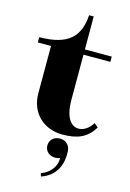

<svg xmlns="http://www.w3.org/2000/svg" viewBox="-144 -769 764 1125"><g transform="rotate(15 238.0 -207.0)"><path d="M2 -468H82V-182C82 -55 174 16 279 16C373 16 428 -9 470 -77L446 -98C425 -62 393 -42 363 -42C317 -42 279 -87 279 -195V-468H442V-500H279V-700H251C242 -567 176 -501 2 -500ZM217 267 223 286C317 254 341 176 337 102C335 65 308 42 274 42C239 42 212 66 212 100C212 134 239 158 274 158C285 158 295 156 303 152C307 199 272 249 217 267Z"/></g></svg>

Font: Sprat
Style: Bold
Weight: 700
Designer: Ethan Nakache
Foundry: Collletttivo
Version: Version 2.000;Glyphs 3.2 (3217)